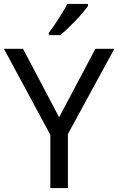

<svg xmlns="http://www.w3.org/2000/svg" viewBox="-20 -964 606 984"><path d="M283 -363 469 -714H566L328 -277V0H238V-273L0 -714H98ZM431 -934Q422 -920 405 -900Q388 -880 367.5 -858.5Q347 -837 326.5 -817.5Q306 -798 288 -784H230V-796Q245 -815 262.5 -841Q280 -867 297 -894.5Q314 -922 325 -944H431Z"/></svg>

Font: Noto Sans Thaana
Style: Regular
Weight: 400
Designer: Monotype Design Team
Foundry: Monotype Imaging Inc.
Version: Version 2.001